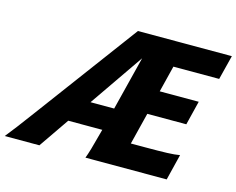

<svg xmlns="http://www.w3.org/2000/svg" viewBox="-156 -857 1235 1003"><g transform="rotate(15 462.0 -355.0)"><path d="M632.3 -304.7 589.4 -132.8H664.6Q744.1 -132.8 785.4 -134.3Q826.7 -135.7 853.5 -140.6L818.8 0H379.4Q386.7 -18.6 397 -53.5Q407.2 -88.4 426.8 -163.1H242.7L130.4 0H-57.1Q-16.1 -50.3 63.5 -158.2L473.1 -710H981L947.8 -578.1H700.2L664.6 -435.1H875.5L843.3 -304.7ZM531.2 -578.1 330.1 -286.6H458Z"/></g></svg>

Font: Lesson One Extra
Style: Italic
Weight: 800
Italic angle: -14°
Designer: But Ko, Victor Gaultney, Annie Olsen, Julie Remington, Don Collingsworth, Eric Hays, Becca Hirsbrunner
Version: Version 1.100